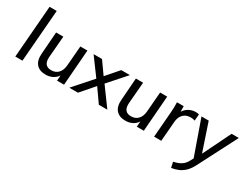

<svg xmlns="http://www.w3.org/2000/svg" viewBox="-73 -1428 3062 2347"><g transform="rotate(30 1458.5 -254.5)"><path d="M53 0 112 -736H213L154 0Z M483 7Q395 7 350.5 -44.5Q306 -96 315 -197L338 -504H440L415 -203Q410 -138 435.5 -106Q461 -74 515 -74Q577 -74 614 -113.5Q651 -153 657 -221L680 -504H780L741 0H642L650 -105L663 -106Q641 -52 593 -22.5Q545 7 483 7Z M1232 0 1100 -188 1046 -261 867 -504H986L1108 -332L1163 -259L1352 0ZM937 0H815L1046 -261L1108 -332L1258 -504H1380L1163 -259L1100 -188Z M1609 7Q1521 7 1476.5 -44.5Q1432 -96 1441 -197L1464 -504H1566L1541 -203Q1536 -138 1561.5 -106Q1587 -74 1641 -74Q1703 -74 1740 -113.5Q1777 -153 1783 -221L1806 -504H1906L1867 0H1768L1776 -105L1789 -106Q1767 -52 1719 -22.5Q1671 7 1609 7Z M2012 0 2041 -362Q2044 -397 2045 -433Q2046 -469 2044 -504H2139L2142 -377L2129 -398Q2148 -453 2197 -484.5Q2246 -516 2304 -516Q2317 -516 2329.5 -514Q2342 -512 2351 -509L2343 -418Q2329 -423 2315.5 -425.5Q2302 -428 2285 -428Q2236 -428 2204 -407.5Q2172 -387 2155.5 -354Q2139 -321 2136 -281L2113 0Z M2578 29 2390 -504H2492L2634 -81ZM2383 227 2366 149Q2414 139 2446 124Q2478 109 2500.5 87Q2523 65 2541 31L2575 -32L2608 -81L2815 -504H2917L2637 40Q2604 104 2566 141.5Q2528 179 2482.5 199Q2437 219 2383 227Z"/></g></svg>

Font: Muli SemiBold
Style: Italic
Weight: 600
Italic angle: -4.541°
Designer: Vernon Adams
Foundry: Vernon Adams
Version: Version 2.100; ttfautohint (v1.8.1.43-b0c9)